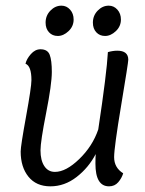

<svg xmlns="http://www.w3.org/2000/svg" viewBox="-20 -648 513 678"><path d="M318 -104Q293 -56 250.5 -23Q208 10 158 10Q108 10 80.5 -24Q53 -58 53 -113Q53 -132 72 -236.5Q91 -341 91 -365Q91 -415 70 -423Q74 -440 89 -457Q104 -474 123 -474Q148 -474 155.5 -454.5Q163 -435 163 -394Q163 -351 143 -249.5Q123 -148 123 -117Q123 -82 136.5 -61.5Q150 -41 174 -41Q213 -41 260 -86.5Q307 -132 327 -191Q357 -390 361 -464Q379 -469 394 -469Q433 -469 433 -437Q433 -427 408 -277Q383 -127 383 -93Q383 -56 415 -36Q410 -19 397.5 -4.5Q385 10 365 10Q317 10 317 -70Q317 -93 318 -104ZM184 -521Q165 -521 153 -534Q141 -547 141 -568Q141 -593 158 -610.5Q175 -628 197 -628Q215 -628 227.5 -614Q240 -600 240 -579Q240 -555 222 -538Q204 -521 184 -521ZM351 -521Q332 -521 320 -534Q308 -547 308 -568Q308 -593 325 -610.5Q342 -628 364 -628Q382 -628 394.5 -614Q407 -600 407 -579Q407 -555 389 -538Q371 -521 351 -521Z"/></svg>

Font: Overlock
Style: Italic
Weight: 400
Designer: Dario Muhafara
Foundry: Dario Manuel Muhafara
Version: Version 1.002